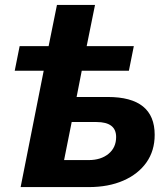

<svg xmlns="http://www.w3.org/2000/svg" viewBox="-20 -762 686 782"><path d="M40 -474 60 -574H178L212 -742H367L333 -574H525L505 -474H313L292 -367H419Q610 -367 610 -213Q610 -148 576.5 -100.5Q543 -53 482.5 -26.5Q422 0 341 0H64L158 -474ZM341 -110Q391 -110 422 -135.5Q453 -161 453 -204Q453 -265 373 -265H272L241 -110Z"/></svg>

Font: Montserrat
Style: Bold Italic
Weight: 700
Italic angle: -11.3°
Designer: Julieta Ulanovsky
Foundry: Julieta Ulanovsky
Version: Version 9.000; ttfautohint (v1.8.4.7-5d5b)